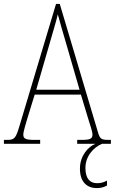

<svg xmlns="http://www.w3.org/2000/svg" viewBox="-23 -734 586 980"><path d="M-3 0H182V-20H150C105 -20 96 -28 96 -47C96 -64 111 -109 118 -134L154 -251H390L429 -122C436 -99 449 -62 449 -48C449 -28 441 -20 396 -20H371V0H464C428 14 385 60 385 127C385 195 421 226 471 226C492 226 506 222 523 213V188C503 198 491 201 472 201C438 201 413 180 413 123C413 59 460 15 498 0H543V-20H531C494 -20 487 -25 477 -59L282 -714H263L77 -93C58 -30 52 -20 15 -20H-3ZM162 -276 230 -511C245 -565 265 -628 272 -661C282 -625 298 -567 319 -497L383 -276Z"/></svg>

Font: Noto Serif Bengali Condensed Thin
Style: Regular
Weight: 100
Width: 3
Designer: Juan Bruce, Universal Thirst, Indian Type Foundry and the Monotype Design Team.
Foundry: Monotype Imaging Inc.
Version: Version 2.003